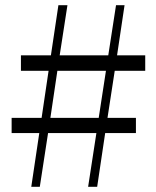

<svg xmlns="http://www.w3.org/2000/svg" viewBox="-20 -723 605 743"><path d="M321 0H356L387 -208H506V-267H396L424 -449H542V-509H433L462 -703H429L399 -509H211L241 -703H206L177 -509H61V-449H168L141 -267H25V-208H132L101 0H134L166 -208H353ZM175 -267 202 -449H390L362 -267Z"/></svg>

Font: Noto Serif CJK SC Light
Style: Regular
Weight: 300
Designer: Ryoko NISHIZUKA 西塚涼子 (kana & ideographs); Frank Grießhammer (Latin, Greek & Cyrillic); Wenlong ZHANG 张文龙 (bopomofo); San
Foundry: Adobe
Version: Version 2.001;hotconv 1.1.0;makeotfexe 2.6.0